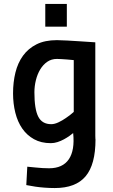

<svg xmlns="http://www.w3.org/2000/svg" viewBox="-20 -713 569 971"><path d="M209 -693H318V-578H209ZM257 238Q231 238 205 236Q179 234 159 231Q134 227 113 223L118 130Q139 132 159 134Q176 136 195 137Q214 138 228 138Q297 138 328 92.5Q359 47 350 -40Q343 -34 331 -25.5Q319 -17 303.5 -8.5Q288 0 271 5.5Q254 11 237 11Q188 11 152 -9Q116 -29 92.5 -63Q69 -97 57.5 -143Q46 -189 46 -241Q46 -297 58 -346Q70 -395 96.5 -431.5Q123 -468 165 -489Q207 -510 268 -510Q288 -510 321 -508Q354 -506 386 -504Q423 -501 462 -499Q462 -377 462 -292.5Q462 -208 462 -153.5Q462 -99 462 -69.5Q462 -40 462 -26.5Q462 -13 462.5 -10.5Q463 -8 463 -8Q463 119 413 178.5Q363 238 257 238ZM268 -415Q240 -415 219 -400.5Q198 -386 183.5 -362Q169 -338 161.5 -307.5Q154 -277 154 -246Q154 -161 173.5 -123Q193 -85 239 -85Q256 -85 276 -94.5Q296 -104 313 -116Q333 -129 353 -147V-409Q337 -410 321 -412Q307 -413 292.5 -414Q278 -415 268 -415Z"/></svg>

Font: Panefresco 750wt
Style: Regular
Weight: 750
Foundry: Campivisivi & Chank Co
Version: Version 1.000